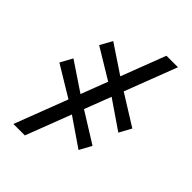

<svg xmlns="http://www.w3.org/2000/svg" viewBox="-268 -874 1138 1138"><g transform="rotate(45 301.0 -305.0)"><path d="M72 158.5 427.5 -769H524L168 158.5ZM454 -5.5 257 -140.5 212 -168 7 -292 49 -368 240 -240 284.5 -213 495.5 -81.5ZM548 -245 351 -380 306 -407.5 101 -531.5 143 -607.5 334 -480 378.5 -452.5 589.5 -321Z"/></g></svg>

Font: Merriweather 48pt Black
Style: Italic
Weight: 900
Italic angle: -7.8°
Version: Version 2.101